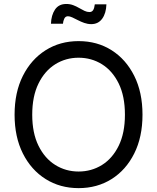

<svg xmlns="http://www.w3.org/2000/svg" viewBox="-20 -947 799 977"><path d="M379.9 10.3Q285.6 10.3 212.2 -35.9Q138.7 -82 96.4 -166Q54.2 -250 54.2 -363.3Q54.2 -477.1 96.4 -561Q138.7 -645 212.2 -691.4Q285.6 -737.8 379.9 -737.8Q474.6 -737.8 547.9 -691.4Q621.1 -645 663.1 -561Q705.1 -477.1 705.1 -363.3Q705.1 -250 663.1 -166Q621.1 -82 547.9 -35.9Q474.6 10.3 379.9 10.3ZM379.9 -74.2Q445.3 -74.2 498.8 -107.4Q552.2 -140.6 584 -205.3Q615.7 -270 615.7 -363.3Q615.7 -457.5 584 -522.2Q552.2 -586.9 498.8 -620.1Q445.3 -653.3 379.9 -653.3Q314.5 -653.3 261 -619.9Q207.5 -586.4 175.8 -521.7Q144 -457 144 -363.3Q144 -270 175.8 -205.6Q207.5 -141.1 261 -107.7Q314.5 -74.2 379.9 -74.2ZM444.3 -824.2Q426.3 -824.2 408.9 -830.3Q391.6 -836.4 376.2 -844.5Q360.8 -852.5 347.9 -858.4Q335 -864.3 325.7 -864.3Q313 -864.3 307.1 -852.1Q301.3 -839.8 300.3 -826.2H239.3Q240.7 -869.6 259.8 -898.2Q278.8 -926.8 317.4 -926.8Q336.4 -926.8 352.5 -920.7Q368.7 -914.6 382.8 -906.2Q397 -897.9 409.9 -891.8Q422.9 -885.7 435.1 -885.7Q447.3 -885.7 453.6 -895Q460 -904.3 462.4 -924.8H521.5Q520 -879.4 500 -851.8Q480 -824.2 444.3 -824.2Z"/></svg>

Font: Inter 20pt
Style: Regular
Weight: 400
Version: Version 4.001;git-66647c0bb